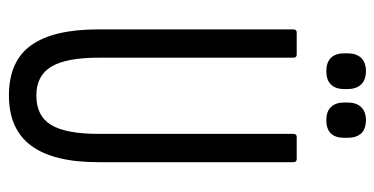

<svg xmlns="http://www.w3.org/2000/svg" viewBox="-230 -624 860 441"><g transform="rotate(90 200.5 -404.0)"><path d="M200 6Q121 6 84.5 -45Q48 -96 48 -199V-647Q48 -655 55 -655H106Q113 -655 113 -647V-200Q113 -126 133.5 -91.5Q154 -57 200 -57Q247 -57 267.5 -91Q288 -125 288 -200V-647Q288 -655 295 -655H346Q353 -655 353 -647V-199Q353 -96 315 -45Q277 6 200 6ZM144 -723Q124 -723 113.5 -733.5Q103 -744 103 -764V-772Q103 -792 113.5 -803Q124 -814 144 -814Q164 -814 174.5 -803Q185 -792 185 -772V-764Q185 -744 174.5 -733.5Q164 -723 144 -723ZM256 -723Q237 -723 226.5 -733.5Q216 -744 216 -764V-772Q216 -792 226.5 -803Q237 -814 256 -814Q277 -814 287 -803Q297 -792 297 -772V-764Q297 -744 287 -733.5Q277 -723 256 -723Z"/></g></svg>

Font: Sofia Sans Extra Condensed
Style: Regular
Weight: 400
Designer: Botio Nikoltchev, Ani Petrova
Foundry: lettersoup
Version: Version 4.101